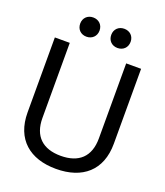

<svg xmlns="http://www.w3.org/2000/svg" viewBox="-160 -992 955 1113"><g transform="rotate(20 317.5 -435.5)"><path d="M317.5 14C480 14 583.5 -72.5 583.5 -238V-700H491.5V-237C491.5 -124 428.5 -66.5 317.5 -66.5C206.5 -66.5 143.5 -124 143.5 -237V-700H51.5V-238C51.5 -72.5 155.5 14 317.5 14ZM221.5 -766.5C256 -766.5 281.5 -790.5 281.5 -826C281.5 -861 256 -885 221.5 -885C187 -885 162 -861 162 -826C162 -790.5 187 -766.5 221.5 -766.5ZM413 -766.5C448 -766.5 473 -790.5 473 -826C473 -861 448 -885 413 -885C378.5 -885 353.5 -861 353.5 -826C353.5 -790.5 378.5 -766.5 413 -766.5Z"/></g></svg>

Font: MCL Standard
Style: Regular
Weight: 400
Designer: Květoslav Bartoš
Foundry: Florian Karsten
Version: Version 1.001;Glyphs 3.2.3 (3260)